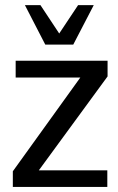

<svg xmlns="http://www.w3.org/2000/svg" viewBox="-20 -740 469 760"><path d="M30.8 0V-62L297.9 -433.1H42V-499.5H405.8V-437.5L133.8 -65.9H404.8V0ZM159.2 -563.5 78.6 -719.7H140.1L214.4 -607.4L289.1 -719.7H351.1L270 -563.5Z"/></svg>

Font: Pontano Sans Medium
Style: Regular
Weight: 500
Designer: Vernon Adams
Foundry: Vernon Adams
Version: Version 2.001